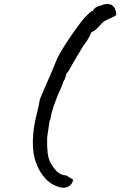

<svg xmlns="http://www.w3.org/2000/svg" viewBox="-20 -785 590 941"><path d="M285 135Q239 127 206 93.5Q173 60 159 17Q140 -25 141 -92.5Q142 -160 161 -230Q166 -249 170 -269Q174 -289 175 -296Q178 -306 188 -329Q198 -352 211 -381.5Q224 -411 236.5 -440.5Q249 -470 258 -493Q269 -518 290.5 -552Q312 -586 335.5 -620Q359 -654 378.5 -679Q398 -704 406 -710Q411 -715 420 -723Q429 -731 436 -732Q440 -743 452 -750Q464 -757 473 -757Q496 -769 518 -764Q540 -759 548 -729Q551 -715 548.5 -711Q546 -707 526 -698Q516 -694 501 -686.5Q486 -679 479 -671Q470 -660 459 -649Q448 -638 442 -634Q424 -627 424 -618Q424 -618 415.5 -601Q407 -584 388 -560Q376 -541 360 -513Q344 -485 335 -471Q326 -455 320.5 -444.5Q315 -434 305 -423Q305 -420 302 -409Q299 -398 290 -384Q284 -362 266 -325Q259 -309 249.5 -283Q240 -257 233.5 -233Q227 -209 227 -199Q225 -199 223.5 -193.5Q222 -188 219.5 -169.5Q217 -151 211 -110Q210 -65 213.5 -36Q217 -7 228 13.5Q239 34 257 54Q268 64 279 69Q290 74 305 75L339 96Q333 119 317.5 128Q302 137 285 135Z"/></svg>

Font: Caveat SemiBold
Style: Regular
Weight: 600
Designer: Pablo Impallari
Foundry: Pablo Impallari
Version: Version 2.000